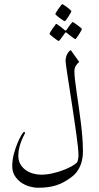

<svg xmlns="http://www.w3.org/2000/svg" viewBox="-20 -777 472 911"><path d="M373.5 -59.1Q373.5 -43.5 371.1 -26.9Q368.7 -10.3 362.3 6.1Q356 22.5 345 37.6Q334 52.7 316.9 64.9Q299.8 77.6 283.2 86.7Q266.6 95.7 248.3 101.8Q230 107.9 208.7 110.8Q187.5 113.8 161.1 113.8Q141.6 113.8 119.9 107.7Q98.1 101.6 80.1 88.9Q62 76.2 50 56.9Q38.1 37.6 38.1 11.2Q38.1 -18.1 45.9 -47.1Q53.7 -76.2 63.5 -99.1Q73.2 -122.1 82 -136.5Q90.8 -150.9 92.8 -150.9Q99.1 -150.9 99.1 -146Q99.1 -144.5 94 -135.5Q88.9 -126.5 83 -112.1Q77.1 -97.7 72 -78.6Q66.9 -59.6 66.9 -38.1Q66.9 -14.6 76.9 2.4Q86.9 19.5 102.8 30.5Q118.7 41.5 137.7 46.6Q156.7 51.8 174.8 51.8Q200.7 51.8 227.1 45.9Q253.4 40 276.6 31.5Q299.8 22.9 317.6 13.2Q335.4 3.4 344.2 -4.9Q346.2 -6.8 347.7 -11Q349.1 -15.1 350.1 -20.3Q351.1 -25.4 351.8 -30.5Q352.5 -35.6 352.5 -38.6Q352.5 -53.2 349.9 -78.9Q347.2 -104.5 342.8 -136.5Q338.4 -168.5 333 -204.6Q327.6 -240.7 322.3 -276.9Q316.4 -315.4 310.8 -351.3Q305.2 -387.2 300.8 -415.8Q296.4 -444.3 293.7 -463.6Q291 -482.9 291 -488.8Q291 -494.6 292.5 -502Q293.9 -509.3 297.1 -516.6Q300.3 -523.9 304.9 -530Q309.6 -536.1 315.9 -539.1Q316.4 -538.1 322.8 -529.3Q329.1 -520.5 336.4 -510.3L356 -482.9Q347.7 -477.5 340.3 -465.8Q333 -454.1 333 -439Q333 -422.9 335.9 -397.5Q338.9 -372.1 343.5 -340.3Q348.1 -308.6 353.3 -272.7Q358.4 -236.8 363 -200Q367.7 -163.1 370.6 -127Q373.5 -90.8 373.5 -59.1ZM318.8 -724.6Q318.8 -722.7 314.5 -714.8Q310.1 -707 304.7 -698.5Q299.3 -689.9 293.9 -683.1Q288.6 -676.3 286.6 -676.3Q285.6 -676.3 278.6 -680.9Q271.5 -685.5 263.4 -691.4Q255.4 -697.3 249 -702.9Q242.7 -708.5 242.7 -710.4Q242.7 -712.4 247.3 -720Q252 -727.5 257.8 -735.8Q263.7 -744.1 268.8 -750.7Q273.9 -757.3 274.9 -757.3Q276.9 -757.3 284.2 -752.7Q291.5 -748 299.1 -742.2Q306.6 -736.3 312.7 -731Q318.8 -725.6 318.8 -724.6ZM368.7 -639.6Q368.7 -637.7 364.3 -629.9Q359.9 -622.1 354.5 -613.5Q349.1 -605 344 -598.1Q338.9 -591.3 336.9 -591.3Q335.9 -591.3 329.3 -595.9Q322.8 -600.6 315.4 -606.4Q306.6 -612.8 295.9 -621.6Q293.9 -623.5 292 -623.5Q290.5 -623.5 288.6 -620.6Q280.8 -609.9 274.9 -601.6Q269.5 -594.2 264.9 -588.4Q260.3 -582.5 258.8 -582.5Q257.3 -582.5 250.2 -587.2Q243.2 -591.8 235.4 -597.9Q227.5 -604 221.2 -609.6Q214.8 -615.2 214.8 -616.7Q214.8 -618.2 219.5 -625.7Q224.1 -633.3 229.7 -641.6Q235.4 -649.9 240.5 -656.7Q245.6 -663.6 246.6 -663.6Q249 -663.6 255.6 -658.9Q262.2 -654.3 269 -648.9Q277.3 -642.6 286.6 -634.3Q290 -631.8 291.5 -631.8Q293 -631.8 295.9 -635.3Q302.7 -645.5 308.6 -653.8Q314 -660.6 318.6 -666.5Q323.2 -672.4 324.7 -672.4Q326.2 -672.4 333.3 -667.7Q340.3 -663.1 348.1 -657.2Q356 -651.4 362.3 -646Q368.7 -640.6 368.7 -639.6Z"/></svg>

Font: Scheherazade
Style: Regular
Weight: 400
Designer: SIL International
Foundry: SIL International
Version: Version 2.100 (build 932/914)